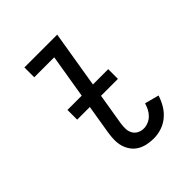

<svg xmlns="http://www.w3.org/2000/svg" viewBox="-203 -867 1006 1006"><g transform="rotate(-45 300.0 -363.5)"><path d="M358 8Q333 8 309 3Q285 -2 265 -14Q245 -26 231.5 -45Q218 -64 211.5 -86.5Q205 -109 205.5 -134Q206 -159 210 -184L289 -662H141V-735H384L291 -172Q288 -153 288.5 -133.5Q289 -114 297.5 -98.5Q306 -83 322 -74.5Q338 -66 358 -66Q374 -66 391 -73Q408 -80 421 -93Q434 -106 442 -122Q450 -138 455 -155L534 -134Q525 -105 509 -78Q493 -51 469 -31Q445 -11 416 -1.5Q387 8 358 8ZM445 -346H143V-418H445Z"/></g></svg>

Font: Iosevka Curly Slab Extended
Style: Italic
Weight: 400
Width: 7
Italic angle: -9°
Monospace: yes
Designer: Belleve Invis
Foundry: Belleve Invis
Version: Version 11.1.0; ttfautohint (v1.8.3)